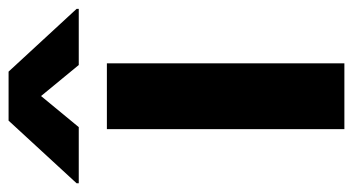

<svg xmlns="http://www.w3.org/2000/svg" viewBox="-269 -606 811 441"><g transform="rotate(-90 136.5 -385.5)"><path d="M60.4 0V-545.5H211.6V0ZM65 -610.1H-63.9V-615.1L79.9 -771.3H192.5L336.6 -615.1V-610.1H207.7L136.4 -696.7Z"/></g></svg>

Font: Inter Zeller
Style: Bold
Weight: 700
Designer: Rasmus Andersson; Joe Bland
Foundry: zeller
Version: Version 3.015;git-dec3a8cb1